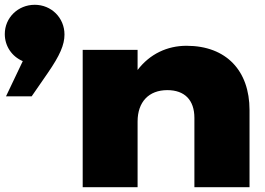

<svg xmlns="http://www.w3.org/2000/svg" viewBox="-26 -781 1106 801"><path d="M752 -590C672 -590 599 -556 548 -489V-573H319V0H548V-274C548 -356 595 -405 672 -405C744 -405 785 -364 785 -289V0H1015V-322C1015 -485 919 -590 752 -590ZM106 -379 173 -476C224 -550 243 -594 243 -637C243 -707 188 -761 119 -761C49 -761 -6 -707 -6 -639C-6 -588 24 -545 69 -526L-1 -379Z"/></svg>

Font: Bounded ExtBd
Style: Regular
Weight: 800
Designer: Vlad Churkin
Version: Version 3.0